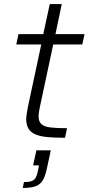

<svg xmlns="http://www.w3.org/2000/svg" viewBox="-20 -678 436 945"><path d="M300 0Q252 0 216.5 -3Q181 -6 157 -15.5Q133 -25 121 -43.5Q109 -62 109 -93Q109 -101 110.5 -111.5Q112 -122 114 -132.5Q116 -143 117 -150L183 -459H60L71 -510H193L225 -658H284L253 -510H396L385 -459H242L177 -155Q174 -142 172.5 -131.5Q171 -121 170.5 -115Q170 -109 170 -105Q170 -79 184.5 -66.5Q199 -54 230 -50.5Q261 -47 310 -47ZM92 247 98 218Q124 218 137.5 212.5Q151 207 157.5 193Q164 179 168 156L172 136H143L159 62H230L213 141Q207 171 199.5 191Q192 211 179.5 223.5Q167 236 146 241.5Q125 247 92 247Z"/></svg>

Font: Saira Expanded Light
Style: Italic
Weight: 300
Width: 7
Italic angle: -12°
Designer: Hector Gatti with collaboration of the Omnibus-Type team
Foundry: Omnibus-Type
Version: Version 1.101